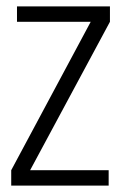

<svg xmlns="http://www.w3.org/2000/svg" viewBox="-20 -579 378 599"><path d="M15 -48V0H319V-48H74L323 -511V-559H33V-511H263Z"/></svg>

Font: Modon Arabic
Style: Regular
Weight: 400
Designer: Ahmedzaza
Foundry: Ahmedzaza
Version: Version 2.010